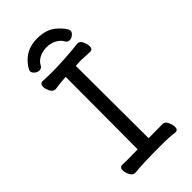

<svg xmlns="http://www.w3.org/2000/svg" viewBox="-270 -954 1041 1041"><g transform="rotate(-45 250.0 -434.0)"><path d="M107 12Q87 12 77 -9Q67 -30 67 -45Q67 -69 88 -69L128 -68L205 -69Q206 -107 207 -623Q159 -620 122 -614Q102 -614 92 -635Q82 -656 82 -671Q82 -695 103 -695Q110 -695 128.5 -694Q147 -693 167 -693Q264 -693 381 -706Q398 -706 407.5 -685Q417 -664 417 -649Q417 -625 397 -625Q340 -628 325 -628L288 -626Q289 -152 290 -70Q384 -70 397 -71Q416 -71 425.5 -49Q435 -27 435 -12Q435 11 415 11Q380 5 304 5Q172 5 107 12ZM131 -748Q116 -748 104 -759Q92 -770 92 -779Q92 -798 127 -835Q173 -880 245 -880Q318 -880 360.5 -840Q403 -800 403 -780Q403 -770 390.5 -759Q378 -748 363 -748Q347 -748 340 -762Q328 -784 303 -797Q278 -810 247 -810Q215 -810 190.5 -797Q166 -784 155 -762Q148 -748 131 -748Z"/></g></svg>

Font: LXGW WenKai Mono TC
Style: Bold
Weight: 700
Designer: LXGW / Fontworks Inc.
Foundry: LXGW / Fontworks Inc.
Version: Version 1.330